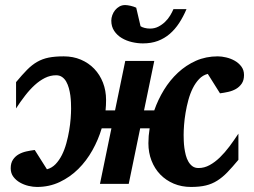

<svg xmlns="http://www.w3.org/2000/svg" viewBox="-20 -721 998 753"><path d="M937 -426.8Q937 -406.2 928 -393.1Q918.9 -379.9 905.3 -372.1Q891.6 -364.3 874.8 -360.6Q857.9 -356.9 842.8 -355L794.9 -431.2Q775.4 -426.3 761 -411.1Q746.6 -396 736.1 -375Q725.6 -354 718.8 -328.9Q711.9 -303.7 707.8 -278.8Q703.6 -253.9 701.9 -231.2Q700.2 -208.5 700.2 -191.9Q700.2 -182.1 700.7 -168.7Q701.2 -155.3 703.1 -140.9Q705.1 -126.5 708.7 -112.3Q712.4 -98.1 719 -86.9Q725.6 -75.7 735.1 -68.8Q744.6 -62 758.8 -62Q781.2 -62 802.2 -73.5Q823.2 -85 842.5 -103.8Q861.8 -122.6 879.9 -146.7Q897.9 -170.9 915 -196.8V-94.2Q891.1 -65.4 871.8 -45.4Q852.5 -25.4 832 -12.5Q811.5 0.5 787.4 6.3Q763.2 12.2 729 12.2Q692.4 12.2 661.6 -0.7Q630.9 -13.7 608.6 -36.6Q586.4 -59.6 574.2 -91.1Q562 -122.6 562 -159.2Q562 -173.3 563.2 -188.2Q564.5 -203.1 566.9 -217.8H529.8L484.9 0H372.1L417 -217.8H378.9Q365.7 -173.3 342.5 -131.8Q319.3 -90.3 287.1 -58.3Q254.9 -26.4 214.1 -7.1Q173.3 12.2 125 12.2Q109.9 12.2 92 8.1Q74.2 3.9 58.6 -4.9Q43 -13.7 32.5 -27.6Q22 -41.5 22 -61Q22 -81.5 30.8 -94.7Q39.6 -107.9 53.2 -115.7Q66.9 -123.5 83.7 -127.2Q100.6 -130.9 116.2 -132.8L164.1 -57.1Q183.1 -62 197.8 -77.1Q212.4 -92.3 222.9 -113.3Q233.4 -134.3 240.2 -159.2Q247.1 -184.1 251.2 -208.7Q255.4 -233.4 257.1 -256.1Q258.8 -278.8 258.8 -294.9Q258.8 -304.7 258.3 -318.4Q257.8 -332 255.9 -346.7Q253.9 -361.3 250 -375.5Q246.1 -389.6 239.7 -400.9Q233.4 -412.1 223.6 -418.9Q213.9 -425.8 200.2 -425.8Q177.2 -425.8 156.2 -415.3Q135.3 -404.8 116 -387.2Q96.7 -369.6 78.4 -345.9Q60.1 -322.3 43 -295.9V-398.9Q66.9 -427.7 86.2 -447.3Q105.5 -466.8 126 -478.5Q146.5 -490.2 170.9 -495.1Q195.3 -500 230 -500Q266.6 -500 297.1 -487.1Q327.6 -474.1 349.6 -451.2Q371.6 -428.2 383.8 -397Q396 -365.7 396 -329.1Q396 -318.4 395.5 -308.3Q395 -298.3 394 -288.1H431.2L471.2 -481.9H585L544.9 -288.1H585Q599.6 -330.1 623 -368.4Q646.5 -406.7 678 -436Q709.5 -465.3 748.5 -482.7Q787.6 -500 834 -500Q849.1 -500 866.9 -495.8Q884.8 -491.7 900.4 -482.9Q916 -474.1 926.5 -460.2Q937 -446.3 937 -426.8ZM711.4 -685.1Q698.7 -655.3 682.6 -630.6Q666.5 -606 645.8 -588.1Q625 -570.3 599.1 -560.5Q573.2 -550.8 540.5 -550.8Q519.5 -550.8 497.6 -555.9Q475.6 -561 457.5 -571.8Q439.5 -582.5 428 -599.6Q416.5 -616.7 416.5 -640.1Q416.5 -650.4 420.4 -661.4Q424.3 -672.4 431.4 -681.2Q438.5 -689.9 448.5 -695.6Q458.5 -701.2 471.2 -701.2Q474.6 -701.2 480.5 -700.4Q486.3 -699.7 492.4 -698.2Q498.5 -696.8 504.4 -694.8Q510.3 -692.9 514.2 -690.9L531.2 -618.2Q536.6 -614.3 546.9 -611.6Q557.1 -608.9 568.4 -608.9Q586.4 -608.9 601.1 -616.5Q615.7 -624 627.4 -635.3Q639.2 -646.5 647.2 -659.9Q655.3 -673.3 660.2 -685.1Z"/></svg>

Font: Charis SIL Cyr
Style: Bold Italic
Weight: 700
Italic angle: -11°
Foundry: SIL International
Version: Version 5.000